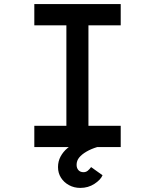

<svg xmlns="http://www.w3.org/2000/svg" viewBox="-20 -720 759 940"><path d="M148 0V-104H305V-596H148V-700H571V-596H413V-104H571V0ZM373 200Q343 200 318 186.5Q293 173 278.5 150Q264 127 264 98Q264 70 276.5 46.5Q289 23 310.5 5Q332 -13 360 -26Q388 -39 418 -48L456 0Q426 9 403 22.5Q380 36 367.5 51.5Q355 67 355 87Q355 103 364 113Q373 123 389 123Q401 123 410 115.5Q419 108 426 98L482 138Q473 160 442.5 180Q412 200 373 200Z"/></svg>

Font: Lexend Mega
Style: Regular
Weight: 400
Designer: Bonnie Shaver-Troup, Thomas Jockin
Foundry: Lexend
Version: Version 1.007